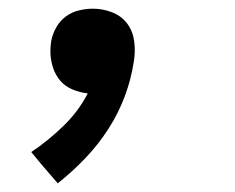

<svg xmlns="http://www.w3.org/2000/svg" viewBox="-20 -207 540 442"><path d="M113 215 75 171 52 143Q91 117 126 83Q161 49 182 8Q164 6 147 -1Q130 -8 118.5 -21.5Q107 -35 101.5 -53Q96 -71 96 -89Q96 -95 96.5 -101Q97 -107 98 -113Q101 -129 109.5 -144Q118 -159 131.5 -169Q145 -179 161.5 -183Q178 -187 194 -187Q217 -187 238.5 -178.5Q260 -170 273 -152.5Q286 -135 289 -111.5Q292 -88 288 -65Q282 -25 267.5 14Q253 53 230 89Q207 125 177 156.5Q147 188 113 215Z"/></svg>

Font: Iosevka Curly
Style: Bold Italic
Weight: 700
Italic angle: -9°
Monospace: yes
Designer: Belleve Invis
Foundry: Belleve Invis
Version: Version 22.1.2; ttfautohint (v1.8.4)